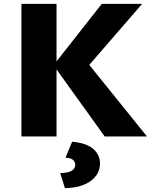

<svg xmlns="http://www.w3.org/2000/svg" viewBox="-20 -700 779 985"><path d="M90 0ZM517 0 270 -344V0H90V-680H270V-385L502 -680H709L438 -367L734 0ZM289 188Q366 187 366 145Q366 130 354 120Q342 110 316 109L350 27Q425 34 459 64.5Q493 95 493 138Q493 194 444.5 229Q396 264 313 265Z"/></svg>

Font: Martel Sans Black
Style: Regular
Weight: 900
Designer: Dan Reynolds and Mathieu Réguer
Foundry: Dan Reynolds and Mathieu Réguer
Version: Version 1.002; ttfautohint (v1.1) -l 5 -r 5 -G 72 -x 0 -D la